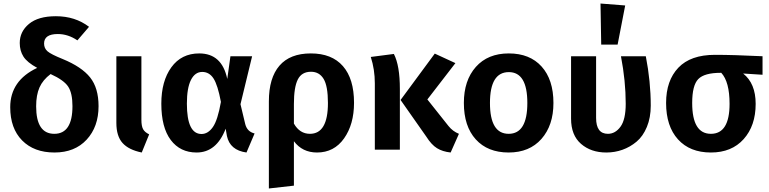

<svg xmlns="http://www.w3.org/2000/svg" viewBox="-20 -849 4359 1089"><path d="M336 -514Q443 -470 491 -410Q539 -350 539 -247Q539 -130 471.5 -57Q404 16 289 16Q173 16 105.5 -52.5Q38 -121 38 -241Q38 -392 191 -464Q134 -495 113 -528Q92 -561 92 -605Q92 -670 144.5 -713.5Q197 -757 297 -757Q406 -757 485 -697L419 -620Q366 -656 308 -656Q230 -656 230 -602Q230 -575 249.5 -558Q269 -541 336 -514ZM391 -247Q391 -321 366.5 -358Q342 -395 267 -429Q223 -396 204 -353Q185 -310 185 -246Q185 -90 288 -90Q391 -90 391 -247Z M782 -530V-170Q782 -134 791.5 -116.5Q801 -99 826 -87L784 16Q710 1 675 -38Q640 -77 640 -152V-530Z M1110 -546Q1239 -546 1269 -401L1287 -530H1410L1344 -258L1371 -145Q1382 -102 1424 -92L1378 16Q1284 3 1267 -78L1260 -119Q1208 16 1095 16Q1002 16 948.5 -55Q895 -126 895 -261Q895 -389 952 -467.5Q1009 -546 1110 -546ZM1127 -441Q1086 -441 1063 -395.5Q1040 -350 1040 -261Q1040 -89 1123 -89Q1160 -89 1187.5 -128.5Q1215 -168 1233 -271Q1215 -367 1191 -404Q1167 -441 1127 -441Z M1743 -546Q1862 -546 1925 -474Q1988 -402 1988 -266Q1988 -144 1931.5 -64Q1875 16 1778 16Q1695 16 1647 -48V204L1505 220V-274Q1505 -407 1565 -476.5Q1625 -546 1743 -546ZM1738 -90Q1840 -90 1840 -265Q1840 -361 1815.5 -401.5Q1791 -442 1744 -442Q1691 -442 1669 -398Q1647 -354 1647 -259V-148Q1680 -90 1738 -90Z M2563 -491 2404 -285 2524 -134Q2548 -104 2583 -90L2536 16Q2490 11 2458.5 -8.5Q2427 -28 2398 -74L2252 -282L2446 -545ZM2214 -543Q2248 -477 2248 -344V0H2106V-376Q2106 -455 2083 -526Z M3119 -265Q3119 -138 3051 -61Q2983 16 2865 16Q2746 16 2678.5 -58.5Q2611 -133 2611 -265Q2611 -393 2679 -469.5Q2747 -546 2866 -546Q2985 -546 3052 -471.5Q3119 -397 3119 -265ZM2866 -440Q2759 -440 2759 -265Q2759 -90 2865 -90Q2971 -90 2971 -265Q2971 -440 2866 -440Z M3386 -829 3526 -818 3483 -596H3390ZM3643 -530Q3671 -386 3671 -250Q3671 -182 3649 -129Q3627 -76 3590.5 -45.5Q3554 -15 3510.5 0.5Q3467 16 3419 16Q3332 16 3275.5 -33Q3219 -82 3219 -176V-530H3361V-180Q3361 -90 3428 -90Q3470 -90 3499.5 -130.5Q3529 -171 3529 -261Q3529 -389 3502 -530Z M4305 -530V-425L4195 -432Q4266 -376 4266 -260Q4266 -136 4198 -60Q4130 16 4012 16Q3893 16 3825.5 -58.5Q3758 -133 3758 -265Q3758 -392 3827.5 -465Q3897 -538 4035 -538Q4141 -538 4305 -530ZM4118 -260Q4118 -385 4071 -436H4068Q3975 -436 3940.5 -400.5Q3906 -365 3906 -265Q3906 -90 4012 -90Q4118 -90 4118 -260Z"/></svg>

Font: Fira Sans SemiBold
Style: Regular
Weight: 600
Designer: bBox Type GmbH & Carrois Corporate GbR & Edenspiekermann AG
Foundry: bBox Type GmbH & Carrois Corporate GbR & Edenspiekermann AG
Version: Version 4.301;PS 004.301;hotconv 1.0.88;makeotf.lib2.5.64775